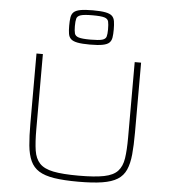

<svg xmlns="http://www.w3.org/2000/svg" viewBox="-62 -1013 959 1077"><g transform="rotate(5 417.5 -474.5)"><path d="M419 8Q337 8 283 -0.5Q229 -9 197 -29Q165 -49 149 -84Q133 -119 128 -170.5Q123 -222 123 -294V-688H159V-264Q159 -192 166 -146Q173 -100 198 -73.5Q223 -47 275 -36.5Q327 -26 418 -26Q509 -26 561 -36.5Q613 -47 637.5 -73.5Q662 -100 669 -146Q676 -192 676 -264V-688H712V-294Q712 -222 707 -170.5Q702 -119 686.5 -84Q671 -49 639 -29Q607 -9 553.5 -0.5Q500 8 419 8ZM417 -764Q372 -764 346.5 -769Q321 -774 309.5 -785Q298 -796 295 -814.5Q292 -833 292 -860Q292 -887 295 -906Q298 -925 309.5 -936Q321 -947 346.5 -952Q372 -957 417 -957Q462 -957 488 -952Q514 -947 525.5 -936Q537 -925 540 -906Q543 -887 543 -860Q543 -833 540 -814.5Q537 -796 525.5 -785Q514 -774 488 -769Q462 -764 417 -764ZM417 -792Q464 -792 483.5 -797.5Q503 -803 507 -817.5Q511 -832 511 -857Q511 -886 507.5 -901.5Q504 -917 485 -923Q466 -929 417 -929Q371 -929 351.5 -923Q332 -917 328 -902.5Q324 -888 324 -860Q324 -834 328 -819Q332 -804 351.5 -798Q371 -792 417 -792Z"/></g></svg>

Font: Saira Expanded Thin
Style: Regular
Weight: 250
Width: 7
Designer: Hector Gatti with collaboration of the Omnibus-Type team
Foundry: Omnibus-Type
Version: Version 1.101